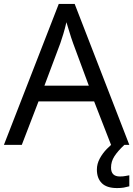

<svg xmlns="http://www.w3.org/2000/svg" viewBox="-20 -737 679 977"><path d="M545 0 459 -221H176L91 0H0L279 -717H360L638 0ZM352 -517Q349 -525 342 -546Q335 -567 328.5 -589.5Q322 -612 318 -624Q311 -593 302 -563.5Q293 -534 287 -517L206 -301H432ZM545 116Q545 161 590 161Q607 161 618.5 158.5Q630 156 638 155V211Q624 215 610 217.5Q596 220 576 220Q523 220 498 195Q473 170 473 126Q473 97 487.5 70Q502 43 523.5 21Q545 -1 565 -15L613 0Q579 32 562 58.5Q545 85 545 116Z"/></svg>

Font: Noto Sans Bengali UI
Style: Regular
Weight: 400
Designer: Jelle Bosma - Monotype Design Team
Foundry: Monotype Imaging Inc.
Version: Version 2.003; ttfautohint (v1.8.4.7-5d5b)